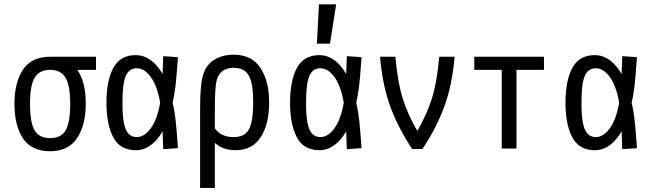

<svg xmlns="http://www.w3.org/2000/svg" viewBox="-20 -708 3102 915"><path d="M218.8 12.7Q129.9 12.7 89.4 -48.8Q48.8 -110.4 48.8 -212.9Q48.8 -314.5 89.4 -376Q129.9 -437.5 218.8 -437.5H437.5V-375H348.6Q388.7 -317.4 388.7 -212.9Q388.7 -111.3 347.2 -49.3Q305.7 12.7 218.8 12.7ZM218.8 -49.8Q270.5 -49.8 292.5 -86.4Q314.5 -123 314.5 -212.9Q314.5 -301.8 292 -338.4Q269.5 -375 218.8 -375Q168 -375 145.5 -338.4Q123 -301.8 123 -212.9Q123 -152.3 132.8 -116.7Q142.6 -81.1 163.6 -65.4Q184.6 -49.8 218.8 -49.8Z M627 7.8Q552.7 7.8 520 -53.2Q487.3 -114.3 487.3 -218.8Q487.3 -323.2 520 -384.3Q552.7 -445.3 627 -445.3Q664.1 -445.3 696.3 -422.9Q728.5 -400.4 754.9 -355.5L757.8 -440.4L828.1 -435.5L821.3 -348.6Q815.4 -272.5 802.7 -218.8Q815.4 -165 821.3 -88.9L828.1 -2L757.8 2.9L754.9 -82Q728.5 -37.1 696.3 -14.6Q664.1 7.8 627 7.8ZM631.8 -54.7Q668 -54.7 698.7 -96.7Q729.5 -138.7 743.2 -218.8Q729.5 -298.8 698.7 -340.8Q668 -382.8 631.8 -382.8Q595.7 -382.8 579.6 -346.7Q563.5 -310.5 563.5 -218.8Q563.5 -156.2 570.8 -120.6Q578.1 -85 593.3 -69.8Q608.4 -54.7 631.8 -54.7Z M933.6 -187.5Q933.6 -293 944.3 -337.9Q958 -395.5 998 -421.4Q1038.1 -447.3 1093.8 -447.3Q1179.7 -447.3 1221.2 -384.3Q1262.7 -321.3 1262.7 -218.8Q1262.7 -117.2 1222.7 -54.7Q1182.6 7.8 1102.5 7.8Q1041 7.8 1003.9 -27.3V187.5H933.6ZM1093.8 -54.7Q1127.9 -54.7 1147.9 -69.8Q1168 -85 1177.2 -120.6Q1186.5 -156.2 1186.5 -218.8Q1186.5 -282.2 1177.2 -317.9Q1168 -353.5 1147.9 -369.1Q1127.9 -384.8 1093.8 -384.8Q1029.3 -384.8 1012.7 -326.2Q1003.9 -293 1003.9 -187.5V-96.7Q1032.2 -54.7 1093.8 -54.7Z M1502 7.8Q1427.7 7.8 1395 -53.2Q1362.3 -114.3 1362.3 -218.8Q1362.3 -323.2 1395 -384.3Q1427.7 -445.3 1502 -445.3Q1539.1 -445.3 1571.3 -422.9Q1603.5 -400.4 1629.9 -355.5L1632.8 -440.4L1703.1 -435.5L1696.3 -348.6Q1690.4 -272.5 1677.7 -218.8Q1690.4 -165 1696.3 -88.9L1703.1 -2L1632.8 2.9L1629.9 -82Q1603.5 -37.1 1571.3 -14.6Q1539.1 7.8 1502 7.8ZM1506.8 -54.7Q1543 -54.7 1573.7 -96.7Q1604.5 -138.7 1618.2 -218.8Q1604.5 -298.8 1573.7 -340.8Q1543 -382.8 1506.8 -382.8Q1470.7 -382.8 1454.6 -346.7Q1438.5 -310.5 1438.5 -218.8Q1438.5 -156.2 1445.8 -120.6Q1453.1 -85 1468.3 -69.8Q1483.4 -54.7 1506.8 -54.7ZM1582 -687.5 1552.7 -500H1490.2L1500 -687.5Z M1944.3 2Q1878.9 -95.7 1840.8 -198.2Q1802.7 -300.8 1791 -437.5H1864.3Q1875 -315.4 1899.4 -238.3Q1923.8 -161.1 1968.8 -84Q2013.7 -161.1 2038.1 -238.3Q2062.5 -315.4 2073.2 -437.5H2146.5Q2134.8 -300.8 2096.7 -198.2Q2058.6 -95.7 1993.2 2Z M2441.4 -375V0H2371.1V-375H2240.2V-437.5H2572.3V-375Z M2814.5 7.8Q2740.2 7.8 2707.5 -53.2Q2674.8 -114.3 2674.8 -218.8Q2674.8 -323.2 2707.5 -384.3Q2740.2 -445.3 2814.5 -445.3Q2851.6 -445.3 2883.8 -422.9Q2916 -400.4 2942.4 -355.5L2945.3 -440.4L3015.6 -435.5L3008.8 -348.6Q3002.9 -272.5 2990.2 -218.8Q3002.9 -165 3008.8 -88.9L3015.6 -2L2945.3 2.9L2942.4 -82Q2916 -37.1 2883.8 -14.6Q2851.6 7.8 2814.5 7.8ZM2819.3 -54.7Q2855.5 -54.7 2886.2 -96.7Q2917 -138.7 2930.7 -218.8Q2917 -298.8 2886.2 -340.8Q2855.5 -382.8 2819.3 -382.8Q2783.2 -382.8 2767.1 -346.7Q2751 -310.5 2751 -218.8Q2751 -156.2 2758.3 -120.6Q2765.6 -85 2780.8 -69.8Q2795.9 -54.7 2819.3 -54.7Z"/></svg>

Font: Sudo Variable
Style: Regular
Weight: 400
Monospace: yes
Designer: Jens Kutilek
Foundry: Jens Kutilek
Version: Version 0.040